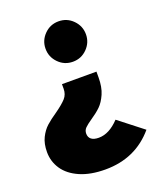

<svg xmlns="http://www.w3.org/2000/svg" viewBox="-138 -606 771 921"><g transform="rotate(-20 247.5 -145.5)"><path d="M168 -415Q168 -457 198 -487.5Q228 -518 271 -518Q314 -518 344 -487.5Q374 -457 374 -415Q374 -373 344 -342.5Q314 -312 271 -312Q228 -312 198 -342.5Q168 -373 168 -415ZM5 53Q5 10 20 -20Q35 -50 56 -69Q77 -88 111 -111Q149 -138 166.5 -157.5Q184 -177 184 -206V-229H360V-200Q360 -150 345 -116Q330 -82 310 -62.5Q290 -43 260 -23Q235 -6 223.5 5.5Q212 17 212 34Q212 53 225 63Q238 73 263 73Q316 73 367 19L490 115Q395 227 241 227Q165 227 111.5 203.5Q58 180 31.5 140.5Q5 101 5 53Z"/></g></svg>

Font: FiraGO Heavy
Style: Regular
Weight: 900
Designer: bBox Type
Foundry: bBox Type GmbH
Version: Version 1.001